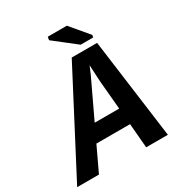

<svg xmlns="http://www.w3.org/2000/svg" viewBox="-242 -965 1034 1100"><g transform="rotate(-30 274.5 -415.5)"><path d="M548.8 0H405.3L391.6 -161.1H168.9L92.8 0H-51.3L293 -658.7H460.9ZM359.9 -569.8Q352.1 -549.8 337.2 -516.6Q322.3 -483.4 220.2 -269.5H382.3L365.7 -455.1L360.4 -552.7ZM374 -696.8 230 -809.6 233.9 -830.6H359.9L460 -711.9L457 -696.8Z"/></g></svg>

Font: Cousine
Style: Bold Italic
Weight: 700
Italic angle: -12°
Monospace: yes
Designer: Steve Matteson
Foundry: Ascender Corporation
Version: Version 1.20